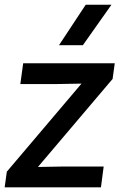

<svg xmlns="http://www.w3.org/2000/svg" viewBox="-38 -800 533 820"><path d="M328.1 -779.8H438L315.9 -606.9H213.9ZM-8.8 -66.9 310.1 -442.9 195.8 -440.9H48.8L61 -529.8H452.1L442.9 -462.9L124 -86.9L237.8 -88.9H404.8L393.1 0H-18.1Z"/></svg>

Font: Cooper Hewitt
Style: Medium Italic
Weight: 708
Designer: Village Type and Design LLC
Foundry: Cooper Hewitt Smithsonian Design Museum
Version: 1.000